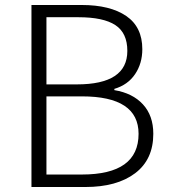

<svg xmlns="http://www.w3.org/2000/svg" viewBox="-20 -749 682 769"><path d="M106 0V-729H307Q421 -729 485.5 -685Q550 -641 550 -552Q550 -495 521 -452Q492 -409 438 -393V-388Q511 -376 552.5 -331Q594 -286 594 -213Q594 -110 521 -55Q448 0 322 0ZM166 -411H288Q490 -411 490 -545Q490 -617 442 -648.5Q394 -680 294 -680H166ZM166 -50H308Q535 -50 535 -213Q535 -363 308 -363H166Z"/></svg>

Font: Noto Sans Korean Light
Style: Regular
Weight: 300
Designer: Ryoko NISHIZUKA  (kana & ideographs); Paul D. Hunt (Latin, Greek & Cyrillic); Wenlong ZHANG  (bopomofo); Sandoll Communi
Foundry: Adobe Systems Incorporated
Version: Version 1.000;PS 1;hotconv 1.0.78;makeotf.lib2.5.61930